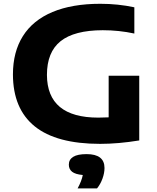

<svg xmlns="http://www.w3.org/2000/svg" viewBox="-20 -770 852 1039"><path d="M733.5 -360V-10Q620 8.5 522 8.5Q285.5 8.5 168 -86.2Q50.5 -181 50 -367Q50 -489 104 -574.8Q158 -660.5 264 -705Q370 -749.5 523 -749.5Q618 -749.5 707 -730.5V-588.5Q623.5 -606.5 536 -606.5Q381.5 -606 307.8 -547Q234 -488 234 -364.5Q235 -133.5 512 -133.5Q540.5 -133.5 568 -135V-360ZM545.5 139Q545.5 166.5 534.5 196.8Q523.5 227 505 249.5H400Q422 209 428 177Q388 173.5 370.2 159.5Q352.5 145.5 352.5 121Q352.5 93.5 376 78.8Q399.5 64 448.5 64Q545.5 64 545.5 139Z"/></svg>

Font: Encode Sans Expanded
Style: Bold
Weight: 700
Width: 7
Designer: Multiple Designers
Foundry: Impallari Type
Version: Version 2.000